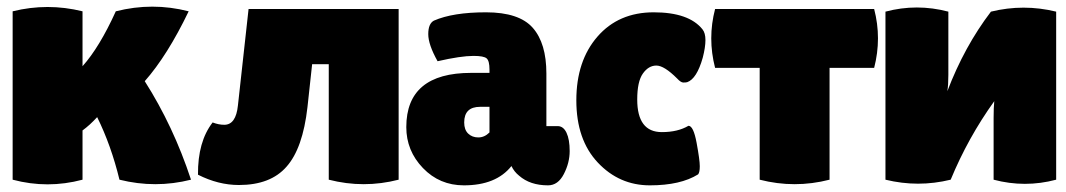

<svg xmlns="http://www.w3.org/2000/svg" viewBox="-20 -547 3203 577"><path d="M554 -7Q447 20 339 -7Q314 -110 272 -195Q250 -171 228 -155V-7Q123 21 18 -7V-513Q123 -539 228 -513V-348Q279 -405 328 -513Q438 -541 547 -513Q483 -380 415 -303Q501 -168 554 -7Z M1178 -7Q1073 20 968 -7V-354H918L904 -225Q890 -101 841 -46Q793 9 698 9Q636 9 575 -22Q574 -121 619 -179Q637 -172 654 -172Q689 -172 695 -230L727 -520H1178Z M1295 -363Q1267 -413 1267 -444.5Q1267 -476 1284 -485Q1341 -510 1440.5 -510Q1540 -510 1581 -463.5Q1622 -417 1622 -326V-168H1656Q1673 -168 1682.5 -148Q1692 -128 1692 -93Q1692 -58 1674.5 -24Q1657 10 1627 10Q1573 10 1540 -19Q1525 -31 1517 -48Q1471 10 1374 10Q1301 10 1251 -42Q1201 -94 1201 -165Q1201 -328 1396 -328H1451V-338Q1451 -364 1442.5 -371.5Q1434 -379 1403 -379Q1365 -379 1295 -363ZM1375 -179Q1375 -157 1387 -145.5Q1399 -134 1417.5 -134Q1436 -134 1451 -149V-226H1423Q1375 -226 1375 -179Z M1895 -248Q1895 -150 1969 -150Q2017 -150 2049 -169Q2064 -169 2073.5 -117.5Q2083 -66 2083 -47.5Q2083 -29 2078 -23Q2025 10 1933 10Q1841 10 1776.5 -58.5Q1712 -127 1712 -245.5Q1712 -364 1775.5 -437Q1839 -510 1944.5 -510Q2050 -510 2091 -459Q2100 -448 2100 -426.5Q2100 -405 2092 -374Q2074 -310 2045 -300Q2041 -299 2033.5 -299Q2026 -299 2015 -311Q1976 -350 1952.5 -350Q1929 -350 1912 -326Q1895 -302 1895 -248Z M2607 -520Q2630 -432 2607 -343H2473V-7Q2368 20 2263 -7V-343H2129Q2106 -432 2129 -520Z M3154 -7Q3060 18 2966 -7V-193Q2966 -224 2968 -243Q2889 -133 2837 -7Q2739 17 2641 -7V-512Q2735 -537 2830 -512V-322Q2830 -292 2827 -273Q2878 -407 2958 -512Q3056 -536 3154 -512Z"/></svg>

Font: Lilita One Rus
Style: Regular
Weight: 400
Designer: Juan Montoreano
Foundry: Juan Montoreano
Version: Version 1.002